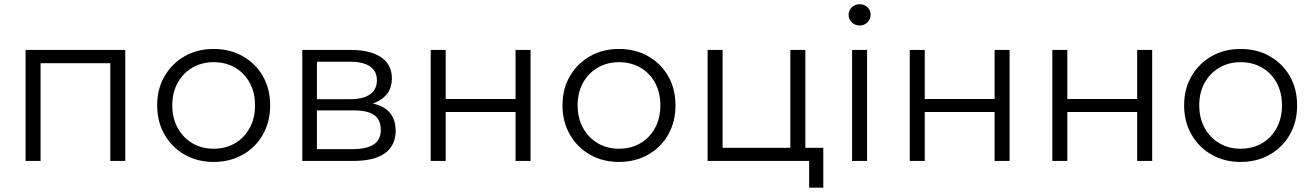

<svg xmlns="http://www.w3.org/2000/svg" viewBox="-20 -762 6212 909"><path d="M101.1 0V-525.5H573.1V0H502.1V-481.6L520.3 -462.9H153.9L172.1 -481.6V0Z M991.5 4.7Q914.7 4.7 854.4 -29.7Q794.1 -64 759.1 -124.7Q724.1 -185.5 724.1 -263.1Q724.1 -341.7 759.2 -401.6Q794.3 -461.5 854.4 -495.9Q914.4 -530.2 991.5 -530.2Q1068.6 -530.2 1129.2 -495.9Q1189.9 -461.6 1224.4 -401.7Q1259 -341.9 1259 -263.1Q1259 -185.3 1224.5 -124.6Q1190 -64 1129.2 -29.7Q1068.4 4.7 991.5 4.7ZM991.5 -57.9Q1047.9 -57.9 1092.2 -83.5Q1136.5 -109.2 1161.9 -155.7Q1187.4 -202.2 1187.4 -263Q1187.4 -324.8 1161.9 -370.8Q1136.5 -416.8 1092.2 -442.2Q1047.9 -467.6 991.8 -467.6Q935.7 -467.6 891.7 -442.2Q847.6 -416.8 821.6 -370.8Q795.7 -324.8 795.7 -263Q795.7 -202.2 821.6 -155.7Q847.6 -109.2 891.6 -83.5Q935.7 -57.9 991.5 -57.9Z M1411.1 0V-525.5H1643Q1732.4 -525.5 1783.9 -491.1Q1835.3 -456.7 1835.3 -391.1Q1835.3 -326.5 1786 -292.5Q1736.7 -258.4 1657 -258.4L1671.1 -278.8Q1765 -278.8 1809.1 -244.1Q1853.2 -209.5 1853.2 -142.8Q1853.2 -74.5 1803.4 -37.3Q1753.5 0 1650.4 0ZM1480.4 -55.8H1646.6Q1713.8 -55.8 1748.3 -77.6Q1782.8 -99.4 1782.8 -146.8Q1782.8 -194.7 1751.9 -217.1Q1720.9 -239.4 1653.8 -239.4H1480.4ZM1480.4 -292.4H1637.8Q1698.8 -292.4 1731.6 -315.2Q1764.3 -338.1 1764.3 -381.6Q1764.3 -425.7 1731.6 -447.7Q1698.8 -469.7 1637.8 -469.7H1480.4Z M2019.1 0V-525.5H2090.1V-293.2H2420.8V-525.5H2491.8V0H2420.8V-231.6H2090.1V0Z M2910.5 4.7Q2833.7 4.7 2773.4 -29.7Q2713.1 -64 2678.1 -124.7Q2643.1 -185.5 2643.1 -263.1Q2643.1 -341.7 2678.2 -401.6Q2713.3 -461.5 2773.4 -495.9Q2833.4 -530.2 2910.5 -530.2Q2987.6 -530.2 3048.2 -495.9Q3108.9 -461.6 3143.4 -401.7Q3178 -341.9 3178 -263.1Q3178 -185.3 3143.5 -124.6Q3109 -64 3048.2 -29.7Q2987.4 4.7 2910.5 4.7ZM2910.5 -57.9Q2966.9 -57.9 3011.2 -83.5Q3055.5 -109.2 3080.9 -155.7Q3106.4 -202.2 3106.4 -263Q3106.4 -324.8 3080.9 -370.8Q3055.5 -416.8 3011.2 -442.2Q2966.9 -467.6 2910.8 -467.6Q2854.7 -467.6 2810.7 -442.2Q2766.6 -416.8 2740.6 -370.8Q2714.7 -324.8 2714.7 -263Q2714.7 -202.2 2740.6 -155.7Q2766.6 -109.2 2810.6 -83.5Q2854.7 -57.9 2910.5 -57.9Z M3330.1 0V-525.5H3401.1V-62.2H3721.8V-525.5H3792.8V0ZM3810.8 126.6V-5.7L3829 0H3721.8V-62.2H3877.8V126.6Z M4014.1 0V-525.5H4085.1V0ZM4049.6 -641.3Q4027.7 -641.3 4012.7 -656.1Q3997.6 -670.9 3997.6 -691.7Q3997.6 -712.9 4012.7 -727.4Q4027.7 -742 4049.6 -742Q4072 -742 4086.8 -728Q4101.7 -714 4101.7 -692.8Q4101.7 -671.5 4087.1 -656.4Q4072.5 -641.3 4049.6 -641.3Z M4287.1 0V-525.5H4358.1V-293.2H4688.8V-525.5H4759.8V0H4688.8V-231.6H4358.1V0Z M4962.1 0V-525.5H5033.1V-293.2H5363.8V-525.5H5434.8V0H5363.8V-231.6H5033.1V0Z M5853.5 4.7Q5776.7 4.7 5716.4 -29.7Q5656.1 -64 5621.1 -124.7Q5586.1 -185.5 5586.1 -263.1Q5586.1 -341.7 5621.2 -401.6Q5656.3 -461.5 5716.4 -495.9Q5776.4 -530.2 5853.5 -530.2Q5930.6 -530.2 5991.2 -495.9Q6051.9 -461.6 6086.4 -401.7Q6121 -341.9 6121 -263.1Q6121 -185.3 6086.5 -124.6Q6052 -64 5991.2 -29.7Q5930.4 4.7 5853.5 4.7ZM5853.5 -57.9Q5909.9 -57.9 5954.2 -83.5Q5998.5 -109.2 6023.9 -155.7Q6049.4 -202.2 6049.4 -263Q6049.4 -324.8 6023.9 -370.8Q5998.5 -416.8 5954.2 -442.2Q5909.9 -467.6 5853.8 -467.6Q5797.7 -467.6 5753.7 -442.2Q5709.6 -416.8 5683.6 -370.8Q5657.7 -324.8 5657.7 -263Q5657.7 -202.2 5683.6 -155.7Q5709.6 -109.2 5753.6 -83.5Q5797.7 -57.9 5853.5 -57.9Z"/></svg>

Font: Montserrat Thin
Style: Regular
Weight: 100
Designer: Julieta Ulanovsky
Foundry: Julieta Ulanovsky
Version: Version 9.000